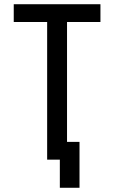

<svg xmlns="http://www.w3.org/2000/svg" viewBox="-20 -755 540 908"><path d="M263 133H356V-84H297V-651H455V-735H45V-651H203V0H263Z"/></svg>

Font: Iosevka SS08 Medium
Style: Regular
Weight: 500
Monospace: yes
Designer: Belleve Invis
Foundry: Belleve Invis
Version: Version 3.4.3; ttfautohint (v1.8.3)